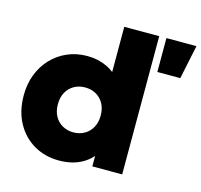

<svg xmlns="http://www.w3.org/2000/svg" viewBox="-106 -836 1013 966"><g transform="rotate(15 400.5 -352.5)"><path d="M281 15Q208 15 150.2 -18.5Q92.5 -52 59 -113.2Q25.5 -174.5 25.5 -257.5Q25.5 -315.5 44.5 -365Q63.5 -414.5 98.2 -451.5Q133 -488.5 180.2 -509.2Q227.5 -530 284.5 -530Q340 -530 386 -508.5Q432 -487 467.5 -441.5L425 -400V-720H607V0H451.5V-136.5L476 -95.5Q456 -46 404.2 -15.5Q352.5 15 281 15ZM314.5 -140.5Q346 -140.5 371.2 -154.8Q396.5 -169 411.2 -195.2Q426 -221.5 426 -257.5Q426 -293.5 411.5 -319.8Q397 -346 371.8 -360.2Q346.5 -374.5 314.5 -374.5Q282.5 -374.5 257.2 -360.2Q232 -346 217.5 -319.8Q203 -293.5 203 -257.5Q203 -221.5 217.5 -195.2Q232 -169 257.5 -154.8Q283 -140.5 314.5 -140.5ZM644.5 -543.5V-720H801L764 -543.5Z"/></g></svg>

Font: Geologica Cursive ExtraBold
Style: Regular
Weight: 800
Designer: Sindre Bremnes, Frode Helland
Foundry: Monokrom Skriftforlag AS
Version: Version 1.010;gftools[0.9.28]